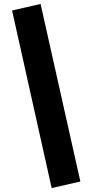

<svg xmlns="http://www.w3.org/2000/svg" viewBox="-20 -837 466 970"><path d="M386 80 241 113 41 -784 185 -817Z"/></svg>

Font: Fira Sans Compressed ExtraBold
Style: Regular
Weight: 800
Width: 1
Designer: bBox Type GmbH & Carrois Corporate GbR & Edenspiekermann AG
Foundry: bBox Type GmbH & Carrois Corporate GbR & Edenspiekermann AG
Version: Version 4.301